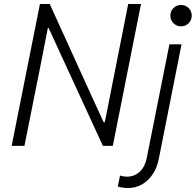

<svg xmlns="http://www.w3.org/2000/svg" viewBox="-20 -740 993 974"><path d="M182.6 -719.7H232.4L455.6 -229L505.9 -119.6H511.7L547.9 -303.2L630.4 -719.7H695.3L552.2 0H502L226.6 -598.1H222.7L188 -420.4L104 0H39.1ZM577.6 206.5 588.9 150.4Q605 156.2 623.5 156.2Q662.6 156.2 689.2 130.9Q715.8 105.5 724.1 63L839.4 -515.1H900.9L784.7 70.3Q776.4 110.4 755.1 143.1Q733.9 175.8 701.4 194.8Q668.9 213.9 628.4 213.9Q604 213.9 577.6 206.5ZM844.2 -660.6Q844.2 -683.6 860.1 -699.2Q876 -714.8 898.4 -714.8Q921.4 -714.8 937 -699.2Q952.6 -683.6 952.6 -660.6Q952.6 -638.2 937 -622.3Q921.4 -606.4 898.4 -606.4Q876 -606.4 860.1 -622.3Q844.2 -638.2 844.2 -660.6Z"/></svg>

Font: Reddit Sans Fudge Light Italic
Style: Regular
Weight: 300
Italic angle: -11.25°
Designer: Stephen Hutchings
Version: Version 1.013